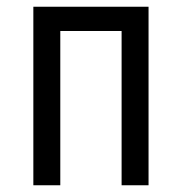

<svg xmlns="http://www.w3.org/2000/svg" viewBox="-20 -550 540 570"><path d="M79 0V-530H421V0H341V-458H159V0Z"/></svg>

Font: Iosevka SS08
Style: Regular
Weight: 400
Monospace: yes
Designer: Belleve Invis
Foundry: Belleve Invis
Version: 2.1.0; ttfautohint (v1.8.2)